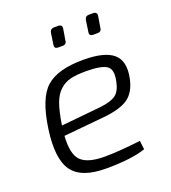

<svg xmlns="http://www.w3.org/2000/svg" viewBox="-129 -780 790 888"><g transform="rotate(-20 266.5 -336.0)"><path d="M246 -590H225Q205 -590 208 -609L216 -664Q219 -684 239 -684H258Q279 -684 276 -664L267 -610Q266 -590 246 -590ZM418 -590H397Q377 -590 380 -609L388 -664Q391 -684 410 -684H430Q451 -684 448 -664L439 -610Q438 -590 418 -590ZM432 -55 437 -12Q368 12 242 12Q120 12 76.5 -49.5Q33 -111 53 -251Q73 -395 130 -446Q187 -497 313 -497Q418 -497 460.5 -460.5Q503 -424 487 -344Q474 -279 434.5 -251Q395 -223 311 -215L112 -196Q106 -106 139 -74Q172 -42 254 -42Q326 -42 432 -55ZM118 -245 311 -264Q366 -270 390 -287.5Q414 -305 423 -349Q436 -408 408 -425.5Q380 -443 308 -443Q260 -443 231 -436Q202 -429 178.5 -408Q155 -387 141.5 -349.5Q128 -312 118 -249Z"/></g></svg>

Font: Exo 2.0 Light
Style: Italic
Weight: 300
Italic angle: -8°
Designer: Natanael Gama
Version: Version 1.001;PS 001.001;hotconv 1.0.70;makeotf.lib2.5.58329